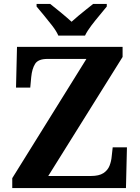

<svg xmlns="http://www.w3.org/2000/svg" viewBox="-20 -951 706 971"><path d="M42 0V-50L417 -653H220Q173 -653 157.5 -628Q142 -603 138 -562L133 -508H61L66 -714H600V-663L224 -61H440Q481 -61 503 -75.5Q525 -90 534 -113Q543 -136 545 -161L550 -206H622L617 0ZM275 -771Q265 -794 244.5 -820.5Q224 -847 202.5 -873Q181 -899 165 -918V-931H234Q255 -915 287.5 -888Q320 -861 342 -841Q357 -855 377 -871.5Q397 -888 417 -904Q437 -920 451 -931H520V-918Q505 -899 483 -873Q461 -847 441 -820.5Q421 -794 410 -771Z"/></svg>

Font: Noto Naskh Arabic
Style: Bold
Weight: 700
Designer: Monotype Design Team, David Williams, Mohamad Dakak and Nizar Qandah
Foundry: Monotype Imaging Inc.
Version: Version 2.016